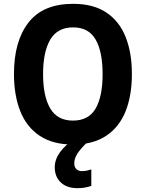

<svg xmlns="http://www.w3.org/2000/svg" viewBox="-20 -745 762 1003"><path d="M669 -358Q669 -246 636 -163.5Q603 -81 534.5 -35.5Q466 10 361 10Q256 10 187.5 -35.5Q119 -81 86 -164Q53 -247 53 -359Q53 -530 129 -627.5Q205 -725 362 -725Q467 -725 535 -680Q603 -635 636 -552.5Q669 -470 669 -358ZM205 -358Q205 -242 242.5 -178.5Q280 -115 361 -115Q443 -115 479.5 -178Q516 -241 516 -358Q516 -475 479.5 -538.5Q443 -602 362 -602Q280 -602 242.5 -538Q205 -474 205 -358ZM368 108Q368 128 379 138.5Q390 149 408 149Q423 149 435.5 146Q448 143 457 140V226Q443 231 425.5 234.5Q408 238 385 238Q329 238 297.5 208Q266 178 266 129Q266 88 293.5 50Q321 12 367 -16L434 0Q400 33 384 58Q368 83 368 108Z"/></svg>

Font: Noto Sans SemiCondensed
Style: Bold
Weight: 700
Width: 4
Designer: Monotype Design Team
Foundry: Monotype Imaging Inc.
Version: Version 2.013; ttfautohint (v1.8.4.7-5d5b)